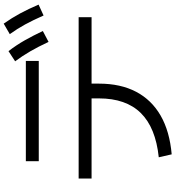

<svg xmlns="http://www.w3.org/2000/svg" viewBox="25 -920 950 1040"><g transform="rotate(-90 500.0 -400.0)"><path d="M168 -15Q329 -32 408 -112.5Q487 -193 487 -339V-379H53V-449H927V-379H567V-339Q567 -222 523 -138Q479 -54 394 -5Q309 44 184 55ZM147 -665V-735H690V-665ZM793 -612Q767 -668 742 -711Q717 -754 688 -793L743 -829Q776 -786 801.5 -741Q827 -696 852 -643ZM936 -639Q911 -696 887.5 -739Q864 -782 835 -822L892 -855Q923 -811 947.5 -765.5Q972 -720 995 -666Z"/></g></svg>

Font: M PLUS 1 Code
Style: Regular
Weight: 400
Designer: Coji Morishita
Foundry: UNDERFOREST DESIGN
Version: Version 1.005